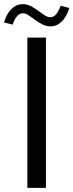

<svg xmlns="http://www.w3.org/2000/svg" viewBox="-61 -910 356 930"><path d="M71.6 -728H161.6V0H71.6ZM232.9 -882.2 274.6 -871.5Q261.3 -827.7 237.5 -805Q213.7 -782.2 183.3 -782.2Q163.2 -782.2 144.4 -791.8Q125.7 -801.3 108.9 -814Q92 -826.7 77 -836.2Q62.1 -845.8 49.2 -845.8Q35.1 -845.8 22.7 -832.8Q10.3 -819.9 0.2 -790.8L-41.4 -801.3Q-28.8 -844.5 -4.9 -867.3Q19 -890 49.2 -890Q69.6 -890 88 -880.4Q106.4 -870.9 123.4 -858.2Q140.5 -845.6 155.3 -836Q170.1 -826.4 183.3 -826.4Q197.4 -826.4 209.8 -839.8Q222.2 -853.1 232.9 -882.2Z"/></svg>

Font: Murecho Thin
Style: Regular
Weight: 100
Designer: Neil Summerour
Foundry: Positype
Version: Version 1.010